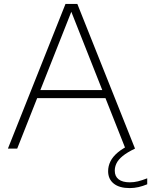

<svg xmlns="http://www.w3.org/2000/svg" viewBox="-20 -760 773 982"><path d="M20.5 0 315 -740H375.5L670.5 0H621.5L338.5 -715.5H351L68 0ZM155.5 -258 168 -299.5H522.5L535 -258ZM643.5 202Q590.5 202 561.8 179Q533 156 533 115.5Q533 89.5 544.8 65.5Q556.5 41.5 583 19.2Q609.5 -3 655.5 -24.5L670.5 0Q630 19.5 607.5 38Q585 56.5 576 75Q567 93.5 567 113Q567 142 586.8 157.2Q606.5 172.5 644 172.5Q665 172.5 685.5 167.5Q706 162.5 733 152V182.5Q711.5 191.5 689 196.8Q666.5 202 643.5 202Z"/></svg>

Font: Encode Sans SemiExpanded ExtraLight
Style: Regular
Weight: 250
Width: 6
Designer: Multiple Designers
Foundry: Impallari Type
Version: Version 3.002